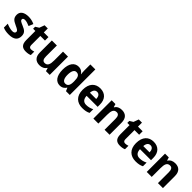

<svg xmlns="http://www.w3.org/2000/svg" viewBox="411 -2394 4038 4038"><g transform="rotate(45 2430.5 -375.0)"><path d="M435 -160C435 -255 385 -290 295 -328C205 -366 186 -381 186 -410C186 -436 206 -451 246 -451C287 -451 336 -434 387 -412L429 -513C369 -541 313 -554 248 -554C124 -554 42 -503 42 -404C42 -312 87 -276 179 -234C274 -191 293 -174 293 -145C293 -114 271 -93 218 -93C171 -93 101 -112 43 -138V-22C96 1 146 10 219 10C366 10 435 -50 435 -160Z M768 -101C732 -101 709 -123 709 -169V-440H847V-544H709V-662H614L572 -547L495 -499V-440H561V-169C561 -29 629 10 723 10C778 10 821 0 852 -14V-117C825 -108 798 -101 768 -101Z M1428 -544H1280V-284C1280 -166 1257 -101 1175 -101C1120 -101 1097 -142 1097 -221V-544H948V-189C948 -50 1022 10 1130 10C1195 10 1255 -14 1288 -70H1296L1316 0H1428Z M1732 10C1806 10 1850 -26 1877 -71H1882L1912 0H2025V-760H1877V-579C1877 -539 1882 -495 1885 -475H1881C1853 -519 1810 -554 1737 -554C1620 -554 1541 -458 1541 -271C1541 -86 1619 10 1732 10ZM1786 -101C1725 -101 1691 -159 1691 -269C1691 -379 1725 -441 1784 -441C1863 -441 1887 -381 1887 -270V-254C1887 -152 1859 -101 1786 -101Z M2383 -554C2237 -554 2138 -457 2138 -268C2138 -81 2248 10 2402 10C2484 10 2536 -2 2586 -28V-137C2530 -109 2480 -95 2414 -95C2334 -95 2290 -148 2288 -238H2616V-307C2616 -464 2527 -554 2383 -554ZM2386 -454C2448 -454 2477 -403 2478 -333H2291C2296 -414 2333 -454 2386 -454Z M3025 -554C2957 -554 2899 -530 2867 -474H2860L2839 -544H2727V0H2875V-260C2875 -378 2898 -443 2981 -443C3035 -443 3060 -402 3060 -323V0H3208V-355C3208 -495 3135 -554 3025 -554Z M3569 -101C3533 -101 3510 -123 3510 -169V-440H3648V-544H3510V-662H3415L3373 -547L3296 -499V-440H3362V-169C3362 -29 3430 10 3524 10C3579 10 3622 0 3653 -14V-117C3626 -108 3599 -101 3569 -101Z M3970 -554C3824 -554 3725 -457 3725 -268C3725 -81 3835 10 3989 10C4071 10 4123 -2 4173 -28V-137C4117 -109 4067 -95 4001 -95C3921 -95 3877 -148 3875 -238H4203V-307C4203 -464 4114 -554 3970 -554ZM3973 -454C4035 -454 4064 -403 4065 -333H3878C3883 -414 3920 -454 3973 -454Z M4612 -554C4544 -554 4486 -530 4454 -474H4447L4426 -544H4314V0H4462V-260C4462 -378 4485 -443 4568 -443C4622 -443 4647 -402 4647 -323V0H4795V-355C4795 -495 4722 -554 4612 -554Z"/></g></svg>

Font: Noto Sans Display
Style: Bold
Weight: 700
Designer: Monotype Design Team
Foundry: Monotype Imaging Inc.
Version: Version 1.900